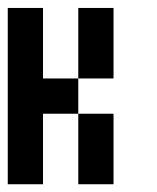

<svg xmlns="http://www.w3.org/2000/svg" viewBox="-20 -475 404 495"><path d="M0 -454.5H90.9V-363.6H0ZM0 -363.6H90.9V-272.7H0ZM0 -272.7H90.9V-181.8H0ZM0 -181.8H90.9V-90.9H0ZM0 -90.9H90.9V0H0ZM181.8 -454.5H272.7V-363.6H181.8ZM181.8 -363.6H272.7V-272.7H181.8ZM90.9 -272.7H181.8V-181.8H90.9ZM181.8 -181.8H272.7V-90.9H181.8ZM181.8 -90.9H272.7V0H181.8Z"/></svg>

Font: Micro 5
Style: Regular
Weight: 400
Designer: Sarah Cadigan-Fried
Version: Version 1.000; ttfautohint (v1.8.4.7-5d5b)